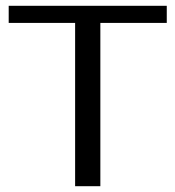

<svg xmlns="http://www.w3.org/2000/svg" viewBox="-20 -642 605 662"><path d="M555 -622V-563H326V0H239V-563H10V-622Z"/></svg>

Font: Sarpanch
Style: Regular
Weight: 400
Designer: Manushi Parikh (Devanagari and Latin), Jyotish Sonowal (Devanagari)
Foundry: Indian Type Foundry
Version: Version 2.004;PS 1.0;hotconv 1.0.78;makeotf.lib2.5.61930; tt